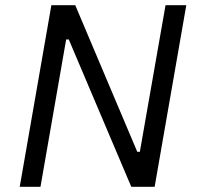

<svg xmlns="http://www.w3.org/2000/svg" viewBox="-20 -720 762 740"><path d="M178 -700H270L509 -135H519L618 -700H698L576 0H486L245 -568H235L136 0H56Z"/></svg>

Font: Fixel Italic Variable 20240409 Display Thin
Style: Italic
Weight: 100
Italic angle: -10°
Designer: AlfaBravo + MacPaw
Foundry: Kyrylo Tkachov, Marchela Mozhyna, Serhii Makarenko, Maria Weinstein, Zakhar Kryvoshyya
Version: Version 1.211;Glyphs 3.2 (3225)